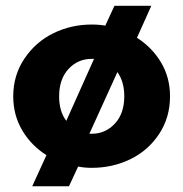

<svg xmlns="http://www.w3.org/2000/svg" viewBox="-20 -568 636 666"><path d="M455.1 -437Q507.8 -403.3 538.8 -351.1Q569.8 -298.8 569.8 -233.9Q569.8 -160.6 532 -103.3Q494.1 -45.9 432.4 -15.9Q370.6 14.2 297.9 14.2Q273.4 14.2 251 9.8L219.2 78.1H91.8L141.1 -29.8Q87.9 -63.5 56.9 -116.2Q25.9 -168.9 25.9 -233.9Q25.9 -307.1 64.9 -365Q104 -422.9 165.5 -452.9Q227.1 -482.9 297.9 -482.9Q325.2 -482.9 345.2 -479L377 -547.9H504.9ZM297.9 -363.8Q250 -363.8 217.5 -328.6Q185.1 -293.5 185.1 -233.9Q185.1 -181.2 210 -148.9L306.2 -363.8ZM297.9 -104Q345.7 -104 378.4 -139.2Q411.1 -174.3 411.1 -233.9Q411.1 -284.7 387.2 -317.9L290 -104Z"/></svg>

Font: BioRhyme ExtraBold
Style: Regular
Weight: 800
Designer: Aoife Mooney
Foundry: Aoife Mooney Type
Version: Version 1.500;PS 001.500;hotconv 1.0.88;makeotf.lib2.5.64775